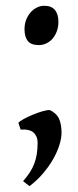

<svg xmlns="http://www.w3.org/2000/svg" viewBox="-20 -489 269 658"><path d="M190.9 -34.2Q190.9 -15.1 183.3 8.8Q175.8 32.7 161.4 57.6Q147 82.5 126.7 106.2Q106.4 129.9 81.1 148.9L59.1 131.8Q72.8 116.2 82.3 101.6Q91.8 86.9 97.7 71.3Q103.5 55.7 106.2 38.3Q108.9 21 108.9 0Q108.9 -21.5 95.5 -34.2Q82 -46.9 50.8 -44.9L43 -67.9Q47.4 -73.7 61.5 -81.3Q75.7 -88.9 92.5 -95.9Q109.4 -103 125.7 -107.7Q142.1 -112.3 150.9 -111.8Q174.3 -100.6 182.6 -81.3Q190.9 -62 190.9 -34.2ZM180.2 -414.1Q180.2 -397 175 -382.6Q169.9 -368.2 160.9 -357.4Q151.9 -346.7 139.4 -340.6Q127 -334.5 112.8 -334.5Q86.4 -334.5 75.2 -348.6Q64 -362.8 64 -389.2Q64 -405.8 69.3 -420.2Q74.7 -434.6 84 -445.6Q93.3 -456.5 105.7 -462.9Q118.2 -469.2 131.8 -469.2Q156.2 -469.2 168.2 -454.8Q180.2 -440.4 180.2 -414.1Z"/></svg>

Font: Gentium
Style: Regular
Weight: 400
Designer: J. Victor Gaultney
Version: Version 1.03; 2011; OFL 1.1 release